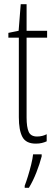

<svg xmlns="http://www.w3.org/2000/svg" viewBox="-20 -676 259 917"><path d="M157 -24Q170 -24 182 -27Q194 -30 203 -35V-1Q192 4 179.5 7Q167 10 151 10Q104 10 87 -22Q70 -54 70 -116V-496H20V-519L69 -529L79 -656H107V-529H205V-496H107V-115Q107 -69 117 -46.5Q127 -24 157 -24ZM179 71Q170 106 154 147Q138 188 118 221H98V211Q105 193 113.5 165.5Q122 138 129 109.5Q136 81 138 61H179Z"/></svg>

Font: Noto Sans Gujarati ExtraCondensed ExtraLight
Style: Regular
Weight: 200
Width: 2
Designer: Jelle Bosma - Monotype Design Team, Universal Thirst
Foundry: Monotype Imaging Inc.
Version: Version 2.106; ttfautohint (v1.8.4.7-5d5b)